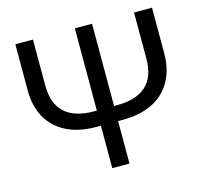

<svg xmlns="http://www.w3.org/2000/svg" viewBox="-103 -830 1010 947"><g transform="rotate(-15 402.0 -357.0)"><path d="M444.8 0H356.9V-216.8H335Q244.1 -216.8 181.4 -248.8Q118.7 -280.8 85.9 -339.4Q53.2 -397.9 53.2 -478V-713.9H143.1V-480Q143.1 -293.9 344.2 -293.9H356.9V-713.9H444.8V-293.9H459Q659.2 -293.9 659.2 -478V-713.9H751V-479Q751 -397.9 716.3 -337.6Q681.6 -277.3 618.4 -247.1Q555.2 -216.8 467.8 -216.8H444.8Z"/></g></svg>

Font: NotoPenekeko
Style: Regular
Weight: 400
Designer: Monotype Design team
Foundry: Monotype Imaging Inc.
Version: Version 1.04